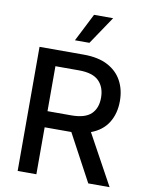

<svg xmlns="http://www.w3.org/2000/svg" viewBox="-102 -1036 849 1108"><g transform="rotate(10 322.5 -482.0)"><path d="M79.9 0V-727.3H339.1Q423.7 -727.3 479.4 -698.2Q535.2 -669 563 -617.7Q590.9 -566.4 590.9 -499.3Q590.9 -426.1 557.7 -372.7Q524.5 -319.2 457.4 -294.4L618.6 0H493.6L345.9 -275.2Q342.3 -275.2 338.8 -275.2H189.6V0ZM189.6 -369.7H328.8Q409.1 -369.7 444.8 -403.8Q480.5 -437.9 480.5 -499.3Q480.5 -561.1 444.6 -597.1Q408.7 -633.2 327.4 -633.2H189.6ZM274.5 -800.1 357.6 -963.8H469.5L359.4 -800.1Z"/></g></svg>

Font: Inter Zeller Medium
Style: Regular
Weight: 500
Designer: Rasmus Andersson; Joe Bland
Foundry: zeller
Version: Version 3.015;git-dec3a8cb1